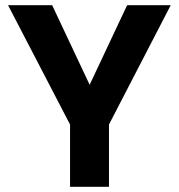

<svg xmlns="http://www.w3.org/2000/svg" viewBox="-20 -720 689 740"><path d="M250 0V-240L11 -700H181L344 -354H307L470 -700H638L400 -240V0Z"/></svg>

Font: DM Sans 24pt Black
Style: Regular
Weight: 900
Designer: Colophon Foundry, Jonny Pinhorn
Foundry: Colophon Foundry
Version: Version 4.004;gftools[0.9.30]